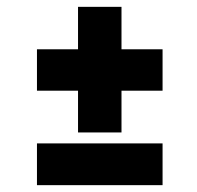

<svg xmlns="http://www.w3.org/2000/svg" viewBox="-20 -602 575 561"><path d="M208 -582H335V-458H455V-337H335V-215H208V-337H88V-458H208ZM88 -183H455V-61H88Z"/></svg>

Font: Reem Kufi Ink
Style: Bold
Weight: 700
Designer: Khaled Hosny
Version: Version 1.002